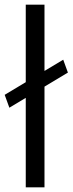

<svg xmlns="http://www.w3.org/2000/svg" viewBox="-35 -800 310 820"><path d="M5 -340 255 -490 235 -545 -15 -395ZM75 -780V0H155V-780Z"/></svg>

Font: Jost* Book
Style: Regular
Weight: 400
Version: Version 3.000